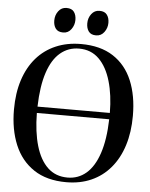

<svg xmlns="http://www.w3.org/2000/svg" viewBox="-62 -992 823 1055"><g transform="rotate(5 349.5 -465.0)"><path d="M343 11.5Q235 11.5 163.8 -36Q92.5 -83.5 57.5 -167.5Q22.5 -251.5 22.5 -361Q22.5 -452.5 46 -524.8Q69.5 -597 113.5 -647.8Q157.5 -698.5 219.8 -725.2Q282 -752 359 -752Q466 -752 536.5 -706.2Q607 -660.5 641.8 -577.5Q676.5 -494.5 676.5 -383.5Q676.5 -292.5 653.2 -219.5Q630 -146.5 586.2 -94.8Q542.5 -43 481 -15.8Q419.5 11.5 343 11.5ZM348 -14.5Q407 -14.5 451 -52.2Q495 -90 520.2 -165.5Q545.5 -241 548.5 -353.5H149.5Q150.5 -248.5 172.8 -172.8Q195 -97 238.5 -55.8Q282 -14.5 348 -14.5ZM150 -388.5H549Q548.5 -487 526.2 -563.2Q504 -639.5 460.2 -682.8Q416.5 -726 350.5 -726Q291 -726 246.8 -688.8Q202.5 -651.5 177.8 -576.8Q153 -502 150 -388.5ZM254 -806.5Q226 -806.5 213.2 -823.8Q200.5 -841 200.5 -868Q200.5 -898 217.5 -920.2Q234.5 -942.5 261.5 -942.5H262.5Q291 -942.5 303.5 -925.2Q316 -908 316 -881Q316 -852.5 299.2 -829.5Q282.5 -806.5 255 -806.5ZM435.5 -806.5Q408 -806.5 395.2 -823.8Q382.5 -841 382.5 -868Q382.5 -898 399.5 -920.2Q416.5 -942.5 443.5 -942.5H444.5Q472.5 -942.5 485.2 -925.2Q498 -908 498 -881Q498 -852.5 481 -829.5Q464 -806.5 436.5 -806.5Z"/></g></svg>

Font: Merriweather 144pt Medium
Style: Regular
Weight: 500
Version: Version 2.100